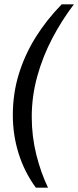

<svg xmlns="http://www.w3.org/2000/svg" viewBox="-20 -706 360 883"><path d="M144.8 157Q92.8 86 65.9 0.9Q39 -84.2 39 -177Q39 -275.5 66.4 -364.9Q93.8 -454.2 144.2 -535Q194.8 -615.8 263.8 -686H319.8Q264.8 -614 220.6 -530Q176.5 -446 151.2 -354.5Q126 -263 126 -168.5Q126 -79.2 146.9 4.8Q167.8 88.8 200.8 157Z"/></svg>

Font: Chivo Medium
Style: Italic
Weight: 500
Italic angle: -8.05°
Designer: Hector Gatti
Foundry: Omnibus-Type
Version: Version 2.002